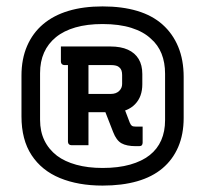

<svg xmlns="http://www.w3.org/2000/svg" viewBox="-20 -780 640 599"><path d="M300 -760Q361 -760 408 -746Q455 -732 487 -703.5Q519 -675 536 -634Q553 -593 553 -540V-412Q553 -361 536 -321.5Q519 -282 487 -255Q455 -228 408 -214.5Q361 -201 300 -201Q224 -201 167 -224.5Q110 -248 78.5 -296Q47 -344 47 -417V-544Q47 -596 64.5 -636.5Q82 -677 114.5 -704.5Q147 -732 193.5 -746Q240 -760 300 -760ZM300 -705Q252 -705 215.5 -694.5Q179 -684 154.5 -664Q130 -644 117.5 -616Q105 -588 105 -552V-406Q105 -370 118.5 -342Q132 -314 158 -294Q182 -276 218 -266Q254 -256 300 -256Q349 -256 386 -266.5Q423 -277 447 -296Q471 -315 483 -342.5Q495 -370 495 -405V-550Q495 -585 484 -612.5Q473 -640 451 -659Q428 -681 390 -693Q352 -705 300 -705ZM220 -608H250Q254 -602 255 -595.5Q256 -589 256 -581Q256 -537 256 -493Q256 -449 256 -405Q256 -385 256 -366Q256 -347 256 -327Q243 -327 229.5 -327Q216 -327 203 -327Q198 -327 195 -330Q192 -333 192 -338Q192 -383 192 -428Q192 -473 192 -518Q192 -563 192 -608ZM324 -635Q357 -635 379 -625Q401 -615 412.5 -596Q424 -577 424 -549V-517Q424 -498 418.5 -482.5Q413 -467 401.5 -455Q390 -443 373.5 -436.5Q357 -430 337 -430Q316 -430 295 -430Q274 -430 255 -430Q250 -430 244.5 -431Q239 -432 232 -433V-457V-487H326Q342 -487 351.5 -496Q361 -505 361 -518V-546Q361 -554 359 -560Q357 -566 352 -570Q345 -577 326 -577Q302 -577 278 -577Q254 -577 230 -577Q206 -577 181 -577Q176 -577 173 -580Q170 -583 170 -588Q170 -600 170 -612Q170 -624 170 -635Q209 -635 247 -635Q285 -635 324 -635ZM356 -472Q363 -454 370.5 -435Q378 -416 385 -397Q388 -390 391.5 -387.5Q395 -385 404 -385Q411 -385 413 -385Q415 -385 422 -385H425Q425 -373 425 -359Q425 -345 425 -335Q425 -330 422.5 -327Q420 -324 414 -324H404Q375 -324 359 -333Q343 -342 333 -368Q325 -389 317 -409Q309 -429 301 -450Z"/></svg>

Font: Recursive Medium
Style: Regular
Weight: 500
Version: Version 1.085